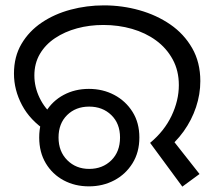

<svg xmlns="http://www.w3.org/2000/svg" viewBox="-20 -686 784 715"><path d="M539 -154Q592 -198 619 -255Q646 -312 646 -369Q646 -423 623 -465Q600 -507 561 -535.5Q522 -564 471.5 -578.5Q421 -593 365 -593Q313 -593 267 -580.5Q221 -568 185 -544Q149 -520 128.5 -485Q108 -450 108 -405Q108 -362 127.5 -321.5Q147 -281 181 -254L153 -198Q92 -238 62 -294.5Q32 -351 32 -412Q32 -475 60 -522.5Q88 -570 135.5 -602Q183 -634 243 -650Q303 -666 367 -666Q435 -666 499 -648Q563 -630 614 -595Q665 -560 695.5 -507Q726 -454 726 -384Q726 -335 710 -287Q694 -239 664 -197Q634 -155 592 -123L608 -184L723 -38L659 9ZM311 8Q259 8 217 -14.5Q175 -37 150.5 -78Q126 -119 126 -174Q126 -229 150.5 -269.5Q175 -310 217 -332.5Q259 -355 311 -355Q363 -355 405.5 -332.5Q448 -310 473.5 -269.5Q499 -229 499 -174Q499 -119 473.5 -78Q448 -37 405.5 -14.5Q363 8 311 8ZM312 -57Q362 -57 394.5 -89Q427 -121 427 -174Q427 -226 394.5 -257.5Q362 -289 312 -289Q262 -289 230 -257.5Q198 -226 198 -174Q198 -122 230.5 -89.5Q263 -57 312 -57Z"/></svg>

Font: uoriya25
Style: Book
Weight: 400
Designer: Jelle Bosma - Monotype Design Team
Foundry: Monotype Imaging Inc.
Version: Version 2.003